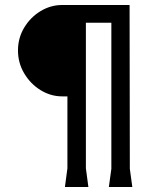

<svg xmlns="http://www.w3.org/2000/svg" viewBox="-20 -749 612 769"><path d="M240 0 250 -75V-363H229Q183 -363 142.5 -388Q102 -413 77 -455Q52 -497 52 -547Q52 -597 77 -638.5Q102 -680 142.5 -704.5Q183 -729 229 -729H499L500 -73L510 0H416L426 -73V-658H324V-75L334 0Z"/></svg>

Font: AR One Sans
Style: Regular
Weight: 400
Designer: Niteesh Yadav
Foundry: Niteesh Yadav
Version: Version 1.001;gftools[0.9.33]